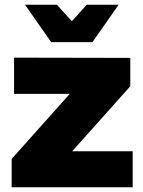

<svg xmlns="http://www.w3.org/2000/svg" viewBox="-20 -786 602 806"><path d="M39 -544 527 -543V-424L283 -151H537V0H29V-119L273 -392H39ZM368 -609H195L85 -766H219L332 -641H231L344 -766H478Z"/></svg>

Font: Alexandria ExtraBold
Style: Regular
Weight: 800
Designer: Mohamed Gaber
Foundry: Kief Type Foundry
Version: Version 5.100